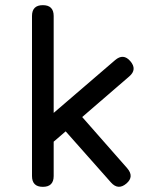

<svg xmlns="http://www.w3.org/2000/svg" viewBox="-20 -724 548 744"><path d="M146 0Q104 0 104 -42V-662Q104 -704 146 -704Q188 -704 188 -662V-286.5L426 -491Q458 -518.5 485 -487Q512.5 -455 481 -428L298.5 -270.5L473 -72Q501 -39.5 470 -13Q438 14.5 410 -17L234.5 -215L188 -175V-42Q188 0 146 0Z"/></svg>

Font: Jura Light
Style: Bold
Weight: 700
Version: Version 5.104